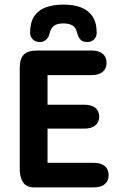

<svg xmlns="http://www.w3.org/2000/svg" viewBox="-20 -816 512 836"><path d="M187 -489H379Q410 -489 427 -503Q444 -517 444 -543Q444 -568 427 -582Q410 -596 379 -596H143Q102 -596 84 -578.5Q66 -561 66 -519V-77Q66 -46 80 -23Q94 0 130 0H388Q419 0 436 -14Q453 -28 453 -53Q453 -79 436 -93Q419 -107 388 -107H187V-256H348Q378 -256 395 -270Q412 -284 412 -308Q412 -333 395 -346.5Q378 -360 348 -360H187ZM195 -667Q201 -693 214.5 -703.5Q228 -714 256 -714Q282 -714 296.5 -704.5Q311 -695 316 -672Q322 -651 332 -642Q342 -633 360 -633Q378 -633 389.5 -644.5Q401 -656 401 -673Q401 -718 382.5 -745Q364 -772 332 -784Q300 -796 256 -796Q212 -796 179.5 -784Q147 -772 129 -745Q111 -718 111 -673Q111 -657 122.5 -645Q134 -633 153 -633Q168 -633 179.5 -642Q191 -651 195 -667Z"/></svg>

Font: Beiruti
Style: Bold
Weight: 700
Designer: Arlette Boutros
Foundry: Boutros
Version: Version 1.41